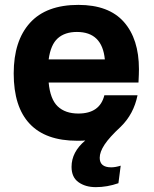

<svg xmlns="http://www.w3.org/2000/svg" viewBox="-20 -562 629 786"><path d="M300.8 -542Q425.3 -542 487.1 -472.2Q548.8 -402.3 548.8 -278.8Q548.8 -260.3 546.9 -224.1H179.2Q185.5 -155.8 216.3 -126.5Q247.1 -97.2 300.8 -97.2Q388.7 -97.2 407.2 -171.9H543Q527.3 -94.7 474.1 -43Q427.7 0 408 30Q388.2 60.1 388.2 84Q388.2 123 435.1 123Q452.6 123 474.1 116.2L464.8 188Q418.9 204.1 372.1 204.1Q329.6 204.1 301.3 183.8Q272.9 163.6 272.9 121.1Q272.9 60.1 329.1 13.2Q319.3 14.2 295.9 14.2Q167 14.2 101.6 -55.2Q36.1 -124.5 36.1 -261.2Q36.1 -395 102.8 -468.5Q169.4 -542 300.8 -542ZM179.2 -318.8H409.2Q398.4 -431.2 294.9 -431.2Q245.6 -431.2 216.6 -405.3Q187.5 -379.4 179.2 -318.8Z"/></svg>

Font: Nacelle Bold
Style: Regular
Weight: 700
Designer: Sora Sagano
Foundry: Sora Sagano
Version: Version 1.000;FEAKit 1.0